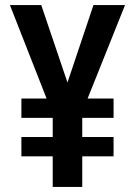

<svg xmlns="http://www.w3.org/2000/svg" viewBox="-20 -734 531 754"><path d="M245 -410 347 -714H471L324 -347H426V-271H303V-196H426V-120H303V0H187V-120H64V-196H187V-271H64V-347H163L19 -714H142Z"/></svg>

Font: Noto Sans Hebrew Condensed SemiBold
Style: Regular
Weight: 600
Width: 3
Designer: Monotype Design Team
Foundry: Monotype Imaging Inc.
Version: Version 2.004; ttfautohint (v1.8.4.7-5d5b)